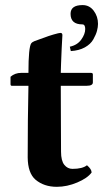

<svg xmlns="http://www.w3.org/2000/svg" viewBox="-20 -718 402 748"><path d="M301.8 -698.2Q328.6 -698.2 345.2 -676Q361.8 -653.8 361.8 -625Q361.8 -612.8 357.9 -597.9Q354 -583 343.5 -564.5Q333 -545.9 310.5 -533.4Q288.1 -521 255.9 -519L252 -536.1Q280.8 -542 296.4 -563.5Q312 -585 312 -605Q312 -623 300.8 -623Q254.9 -623 254.9 -664.1Q254.9 -698.2 301.8 -698.2ZM63 -434.1H90.8Q90.8 -535.2 102.1 -549.8Q105 -553.7 114 -557.6Q123 -561.5 136.2 -565.7Q149.4 -569.8 154.8 -572.3Q166.5 -577.1 188.2 -583.5Q210 -589.8 215.3 -589.8Q223.1 -589.8 223.1 -581.1Q220.2 -534.2 217.8 -467.8L216.8 -434.1H334Q341.8 -434.1 341.8 -428.2V-397Q341.8 -383.8 317.9 -383.8H216.8Q216.8 -327.6 217.3 -236.8Q217.8 -146 217.8 -127Q217.8 -91.8 230.5 -75.9Q243.2 -60.1 262.2 -60.1Q301.3 -60.1 318.8 -74.2Q336.9 -59.1 336.9 -45.9Q320.8 -23.9 281 -7.1Q241.2 9.8 201.2 9.8Q151.4 9.8 118.2 -18.1Q88.4 -43.9 87.9 -105Q87.9 -252.9 90.8 -383.8H25.9Q21 -383.8 21 -390.1V-418.9Q38.1 -434.1 63 -434.1Z"/></svg>

Font: Linux Libertine
Style: Bold
Weight: 700
Designer: Philipp H. Poll
Foundry: Philipp H. Poll
Version: Version 5.0.3